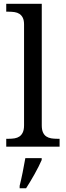

<svg xmlns="http://www.w3.org/2000/svg" viewBox="-20 -780 350 1021"><path d="M25.9 -42Q43 -42 57.9 -44.4Q72.8 -46.9 83.7 -54.4Q94.7 -62 101.3 -76.2Q107.9 -90.3 107.9 -113.8V-649.9Q107.9 -671.9 101.3 -685.3Q94.7 -698.7 83.5 -706.1Q72.3 -713.4 57.4 -715.6Q42.5 -717.8 25.9 -717.8H13.2V-759.8H202.1V-113.8Q202.1 -90.3 208.5 -76.2Q214.8 -62 226.1 -54.4Q237.3 -46.9 252.2 -44.4Q267.1 -42 284.2 -42H296.9V0H13.2V-42ZM84.5 208Q92.8 174.8 100.6 136Q108.4 97.2 114.7 61H201.7V70.8Q194.8 86.4 185.1 106Q175.3 125.5 163.8 146Q152.3 166.5 140.6 186Q128.9 205.6 118.7 221.2H84.5Z"/></svg>

Font: Droid-TTFautohint Serif
Style: Regular
Weight: 400
Foundry: Ascender Corporation
Version: Version 1.00; ttfautohint (v1.00rc1.4-1a1c-dirty) -l 8 -r 50